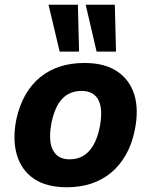

<svg xmlns="http://www.w3.org/2000/svg" viewBox="-20 -780 639 811"><path d="M262 11Q177 11 124 -24.5Q71 -60 51.5 -125Q32 -190 49 -276Q62 -335 87.5 -379.5Q113 -424 150 -454Q187 -484 233.5 -499Q280 -514 337 -514Q422 -514 475 -478.5Q528 -443 547.5 -379.5Q567 -316 549 -229Q537 -170 511 -125Q485 -80 448.5 -50Q412 -20 365.5 -4.5Q319 11 262 11ZM274 -107Q306 -107 330.5 -121Q355 -135 373 -164.5Q391 -194 401 -241Q416 -318 396 -357Q376 -396 324 -396Q294 -396 269 -383Q244 -370 226 -340.5Q208 -311 198 -264Q183 -187 203 -147Q223 -107 274 -107ZM388 -562 342 -760H465L470 -562ZM232 -562 185 -760H309L314 -562Z"/></svg>

Font: Nunito Sans 7pt SemiCondensed ExtraBold
Style: Italic
Weight: 800
Width: 4
Italic angle: -9°
Designer: Vernon Adams
Foundry: Vernon Adams
Version: Version 3.101;gftools[0.9.27]